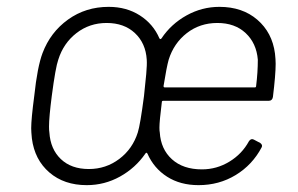

<svg xmlns="http://www.w3.org/2000/svg" viewBox="-20 -532 869 560"><path d="M706 -120Q712 -129 720 -125L739 -115Q747 -109 743 -102Q716 -51 667.5 -21.5Q619 8 559 8Q506 8 467.5 -16.5Q429 -41 410 -84Q407 -89 404 -84Q375 -42 330 -17Q285 8 233 8Q167 8 124 -29Q81 -66 73 -128Q71 -148 71 -158Q71 -185 80 -253Q89 -337 104 -377Q127 -438 178.5 -475Q230 -512 297 -512Q349 -512 388 -487Q427 -462 445 -420Q448 -416 451 -420Q479 -462 524 -487Q569 -512 620 -512Q687 -512 730.5 -474.5Q774 -437 782 -376Q784 -358 784 -346Q784 -314 776 -249Q774 -238 764 -238H456Q452 -238 452 -234Q445 -178 445 -160Q445 -150 446 -146Q449 -97 481.5 -67.5Q514 -38 569 -38Q612 -38 649 -60.5Q686 -83 706 -120ZM400 -252Q404 -288 406.5 -316Q409 -344 408 -358Q405 -406 373.5 -435.5Q342 -465 291 -465Q241 -465 203 -435.5Q165 -406 150 -358Q142 -336 131 -252Q123 -190 123 -163Q123 -151 124 -146Q127 -97 157.5 -68Q188 -39 239 -39Q289 -39 328 -68.5Q367 -98 382 -146Q389 -168 400 -252ZM457 -281Q457 -277 461 -277H723Q727 -277 727 -281Q732 -321 732 -358Q728 -406 696.5 -435.5Q665 -465 614 -465Q563 -465 525 -435.5Q487 -406 472 -358Q466 -337 457 -281Z"/></svg>

Font: Barlow Light
Style: Italic
Weight: 300
Italic angle: -7°
Designer: Jeremy Tribby
Foundry: Tribby Type
Version: Version 1.408